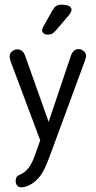

<svg xmlns="http://www.w3.org/2000/svg" viewBox="-20 -601 409 821"><path d="M152 -1 132 55Q119 94 104 114.5Q89 135 69 144Q56 149 51.5 155.5Q47 162 47 173Q47 185 53.5 192.5Q60 200 71 200Q85 200 103.5 191.5Q122 183 135 170Q146 160 154.5 148Q163 136 171.5 118Q180 100 190 74L343 -341Q348 -353 348 -361Q348 -373 338.5 -382Q329 -391 316 -391Q293 -391 283 -362L188 -80L88 -361Q78 -390 54 -390Q41 -390 31 -381Q21 -372 21 -360Q21 -356 22.5 -350.5Q24 -345 25 -340ZM286 -558Q286 -565 282 -570Q278 -575 268.5 -578Q259 -581 243 -581Q228 -581 220 -575.5Q212 -570 204 -556L164 -485Q162 -481 161 -477.5Q160 -474 160 -471Q160 -464 166.5 -458.5Q173 -453 185 -453Q196 -453 202.5 -456.5Q209 -460 219 -471L277 -539Q286 -552 286 -558Z"/></svg>

Font: Beiruti
Style: Regular
Weight: 400
Designer: Arlette Boutros
Foundry: Boutros
Version: Version 1.41